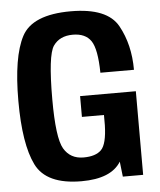

<svg xmlns="http://www.w3.org/2000/svg" viewBox="-50 -724 643 772"><g transform="rotate(-5 271.0 -338.0)"><path d="M248.5 4Q106.5 4 64.8 -80.5Q23 -165 23 -340Q23 -517 66 -598.8Q109 -680.5 264 -680.5Q411.5 -680.5 454.2 -603.2Q497 -526 497 -424H361.5Q360 -520 337.5 -553Q315 -586 264 -586Q211 -586 185.2 -549Q159.5 -512 159.5 -334Q159.5 -178.5 185.2 -134.5Q211 -90.5 264.5 -90.5Q313.5 -90.5 336.2 -113.2Q359 -136 361 -212.5V-253.5H272V-337.5H497V0H415L408 -61Q368 4 248.5 4Z"/></g></svg>

Font: Anybody SemiBold
Style: Regular
Weight: 600
Designer: Tyler Finck
Foundry: Etcetera Type Company
Version: Version 1.010; ttfautohint (v1.8.3) -l 8 -r 50 -G 200 -x 14 